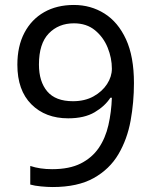

<svg xmlns="http://www.w3.org/2000/svg" viewBox="-20 -744 612 774"><path d="M520 -409Q520 -332 506.5 -257.5Q493 -183 457.5 -122.5Q422 -62 357.5 -26Q293 10 192 10Q172 10 145.5 7.5Q119 5 102 0V-75Q141 -62 190 -62Q260 -62 305.5 -85Q351 -108 378 -147.5Q405 -187 417 -239.5Q429 -292 431 -350H425Q403 -316 361.5 -291.5Q320 -267 255 -267Q163 -267 106.5 -323.5Q50 -380 50 -483Q50 -558 78.5 -612Q107 -666 158 -695Q209 -724 278 -724Q346 -724 401 -689.5Q456 -655 488 -585.5Q520 -516 520 -409ZM278 -650Q216 -650 176.5 -609Q137 -568 137 -484Q137 -415 170.5 -375.5Q204 -336 274 -336Q322 -336 357 -355.5Q392 -375 411.5 -405Q431 -435 431 -467Q431 -510 414 -552Q397 -594 363 -622Q329 -650 278 -650Z"/></svg>

Font: Noto Sans Shavian
Style: Regular
Weight: 400
Designer: Monotype Design Team
Foundry: Monotype Imaging Inc.
Version: Version 2.001; ttfautohint (v1.8.4.7-5d5b)